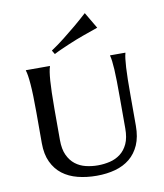

<svg xmlns="http://www.w3.org/2000/svg" viewBox="-84 -806 758 887"><g transform="rotate(-10 295.0 -362.0)"><path d="M465.8 -326.2Q465.8 -369.6 465.3 -401.9Q464.8 -434.1 463.4 -457.5Q461.9 -481 460 -496.8Q458 -512.7 455.1 -522.9V-524.9H526.9V-522.9Q523.9 -512.7 522 -496.6Q520 -480.5 518.6 -456.8Q517.1 -433.1 516.6 -400.6Q516.1 -368.2 516.1 -324.2V-184.1Q516.1 -131.3 499.8 -94.2Q483.4 -57.1 454.6 -33.4Q425.8 -9.8 386 1.2Q346.2 12.2 298.8 12.2Q251 12.2 210 1.7Q168.9 -8.8 138.9 -31.7Q108.9 -54.7 91.6 -91.3Q74.2 -127.9 74.2 -180.2V-324.2Q74.2 -368.2 73.2 -400.6Q72.3 -433.1 70.3 -456.8Q68.4 -480.5 65.9 -496.6Q63.5 -512.7 60.1 -522.9V-524.9H172.9V-522.9Q169.4 -512.7 167 -496.8Q164.6 -481 162.8 -457.5Q161.1 -434.1 160.2 -401.9Q159.2 -369.6 159.2 -326.2V-180.2Q159.2 -136.7 172.4 -108.6Q185.5 -80.6 207 -64Q228.5 -47.4 255.9 -40.8Q283.2 -34.2 312 -34.2Q341.3 -34.2 368.9 -40.8Q396.5 -47.4 418.2 -64Q439.9 -80.6 452.9 -108.6Q465.8 -136.7 465.8 -180.2ZM418.9 -661.1Q382.8 -648.9 345.7 -635.3Q329.6 -629.4 312 -622.6Q294.4 -615.7 276.4 -607.9Q258.3 -600.1 240 -592Q221.7 -584 205.1 -575.2L194.3 -593.3Q226.1 -614.3 257.6 -639.2Q289.1 -664.1 315.4 -686Q345.7 -711.4 374 -737.3Z"/></g></svg>

Font: Marcellus SC
Style: Regular
Weight: 400
Designer: Astigmatic (AOETI)
Foundry: Astigmatic (AOETI)
Version: Version 1.001